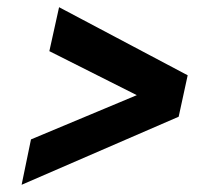

<svg xmlns="http://www.w3.org/2000/svg" viewBox="-20 -607 600 533"><path d="M144 -587 117 -465 435 -305 451 -381 66 -220 40 -94 476 -283 501 -398Z"/></svg>

Font: Roboto Serif 20pt
Style: Bold Italic
Weight: 700
Italic angle: -10°
Version: Version 1.007